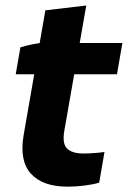

<svg xmlns="http://www.w3.org/2000/svg" viewBox="-20 -678 470 706"><path d="M67 -181.8 146.8 -640 297.2 -657.8 216.8 -199Q208 -150.2 226.5 -131.9Q245 -113.6 286.8 -113.6Q304.4 -113.6 327 -115.2Q349.6 -116.8 364.2 -119.2L344.8 -6.4Q322.4 0.4 290.1 4.4Q257.8 8.4 229 8.4Q137.4 8.4 94 -39Q50.6 -86.4 67 -181.8ZM141 -520H430L410.2 -405H37.8L55 -504Q76.6 -510.4 99.8 -515.2Q123 -520 141 -520Z"/></svg>

Font: Fixel Italic Variable 20240409 Display Thin
Style: Italic
Weight: 100
Italic angle: -10°
Designer: AlfaBravo + MacPaw
Foundry: Kyrylo Tkachov, Marchela Mozhyna, Serhii Makarenko, Maria Weinstein, Zakhar Kryvoshyya
Version: Version 1.211;Glyphs 3.2 (3225)